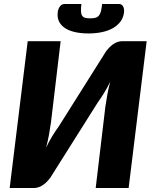

<svg xmlns="http://www.w3.org/2000/svg" viewBox="-20 -933 762 953"><path d="M708 -728.5 618.5 0H455L503 -403.5Q507 -431 512.5 -461.8Q518 -492.5 527 -527Q512 -496.5 495.8 -470.2Q479.5 -444 465 -424L228.5 -49Q222 -40.5 213.5 -31.8Q205 -23 195 -16Q185 -9 173.8 -4.5Q162.5 0 151 0H28L117.5 -728.5H281L233 -325.5Q229 -297.5 223.5 -266.2Q218 -235 209 -200.5Q223.5 -231.5 240 -258.2Q256.5 -285 271 -304.5L507.5 -680Q514 -688.5 522.5 -697.2Q531 -706 541 -713Q551 -720 562.2 -724.2Q573.5 -728.5 585 -728.5ZM427.5 -842Q443.5 -842 453.8 -844.8Q464 -847.5 470.8 -855.5Q477.5 -863.5 481 -877.2Q484.5 -891 487 -913H571.5Q579 -913 584 -909.2Q589 -905.5 591.8 -899.8Q594.5 -894 595.5 -886.5Q596.5 -879 595.5 -871.5Q592.5 -845.5 578 -826Q563.5 -806.5 540.2 -793.2Q517 -780 486 -773.5Q455 -767 419 -767Q383 -767 353.2 -773.5Q323.5 -780 303.2 -793.2Q283 -806.5 273.2 -826Q263.5 -845.5 266.5 -871.5Q267 -879 269.8 -886.5Q272.5 -894 276.5 -899.8Q280.5 -905.5 286.2 -909.2Q292 -913 299.5 -913H384Q381.5 -891 382 -877.2Q382.5 -863.5 387.5 -855.5Q392.5 -847.5 402 -844.8Q411.5 -842 427.5 -842Z"/></svg>

Font: Lato ExtraBold
Style: Italic
Weight: 800
Italic angle: -7°
Designer: Lukasz Dziedzic with Adam Twardoch and Botio Nikoltchev
Foundry: tyPoland Lukasz Dziedzic
Version: Version 2.015; 2015-08-06; http://www.latofonts.com/